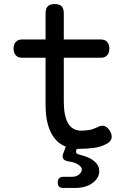

<svg xmlns="http://www.w3.org/2000/svg" viewBox="-20 -725 640 948"><path d="M293 203Q279 203 272 196.5Q265 190 265 176Q265 162 272 155Q279 148 293 148H335Q357 148 370.5 136.5Q384 125 384 112Q383 95 356 82Q341 75 319 72Q299 69 292.5 59Q286 49 293 31L305 -1Q302 -2 300 -3Q270 -16 249 -42.5Q228 -69 216.5 -110Q205 -151 205 -207V-440H88Q68 -440 57.5 -452.5Q47 -465 47 -485Q47 -505 57.5 -517.5Q68 -530 88 -530H205V-660Q205 -683 216 -694Q227 -705 250 -705Q273 -705 284 -694Q295 -683 295 -660V-530H479Q499 -530 509.5 -517.5Q520 -505 520 -485Q520 -465 509.5 -452.5Q499 -440 479 -440H295V-224Q295 -152 316.5 -116Q338 -80 380 -80Q400 -80 419 -83Q438 -86 461 -97Q481 -108 496.5 -102.5Q512 -97 523 -78Q535 -58 530.5 -41.5Q526 -25 507 -15Q477 1 442 5.5Q407 10 365 10H359L357 16Q354 25 357 30.5Q360 36 370 38Q387 42 404 48Q432 58 451 76Q470 94 470 120Q470 154 437 178.5Q404 203 350 203Z"/></svg>

Font: Maple Mono NL
Style: Regular
Weight: 400
Monospace: yes
Designer: subframe7536
Version: Version 7.000